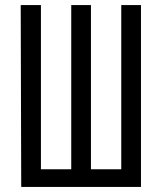

<svg xmlns="http://www.w3.org/2000/svg" viewBox="-20 -740 640 760"><path d="M142 -720V-70H262V-720H340V-70H460V-720H538V0H64L62 -720Z"/></svg>

Font: JetBrainsMono NF
Style: Regular
Weight: 400
Monospace: yes
Designer: Philipp Nurullin, Konstantin Bulenkov
Foundry: JetBrains
Version: Version 1.0.2; ttfautohint (v1.8.3)